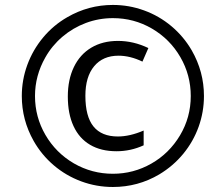

<svg xmlns="http://www.w3.org/2000/svg" viewBox="-20 -744 870 774"><path d="M115.7 -175.8Q67.9 -260.3 67.9 -356.9Q67.9 -421.9 90.1 -482.4Q112.3 -543 153.8 -592.8Q195.3 -642.6 251.5 -674.8Q336.9 -724.1 435.1 -724.1Q500 -724.1 560.5 -702.1Q621.1 -680.2 670.7 -638.7Q720.2 -597.2 752.9 -541Q802.2 -455.1 802.2 -356.9Q802.2 -293 780.8 -233.2Q759.3 -173.3 718.8 -124Q678.2 -74.7 622.1 -41Q536.1 9.8 435.1 9.8Q368.7 9.8 307.4 -12.9Q246.1 -35.6 196.8 -77.6Q147.5 -119.6 115.7 -175.8ZM253.4 -355Q253.4 -422.9 277.8 -473.6Q302.2 -524.4 347.9 -551.8Q393.6 -579.1 455.6 -579.1Q518.1 -579.1 578.1 -550.3L554.2 -495.6Q504.9 -519.5 457.5 -519.5Q395 -519.5 359.6 -477.1Q324.2 -434.6 324.2 -357.9Q324.2 -274.4 356.9 -234.1Q389.6 -193.8 455.1 -193.8Q503.4 -193.8 559.1 -217.8V-158.2Q506.8 -134.3 449.7 -134.3Q387.2 -134.3 343.3 -160.2Q299.3 -186 276.4 -235.6Q253.4 -285.2 253.4 -355ZM705.6 -198.2Q749 -271 749 -356.9Q749 -441.4 707 -513.9Q665 -586.4 592.3 -628.9Q520 -670.9 435.1 -670.9Q378.4 -670.9 326.2 -651.4Q273.9 -631.8 231.7 -595.9Q189.5 -560.1 162.6 -512.2Q121.1 -439 121.1 -356.9Q121.1 -272.5 163.1 -200.2Q205.1 -127.9 277.8 -85.4Q350.6 -43.5 435.1 -43.5Q518.1 -43.5 590.1 -84.5Q662.1 -125.5 705.6 -198.2Z"/></svg>

Font: Viking Open Sans
Style: Italic
Weight: 400
Italic angle: -12°
Foundry: Ascender Corporation
Version: Version 2.000